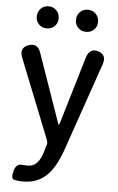

<svg xmlns="http://www.w3.org/2000/svg" viewBox="-65 -824 673 1098"><g transform="rotate(5 272.0 -275.5)"><path d="M112 230Q73 230 56 223.5Q39 217 51 173Q64 129 100 136Q105 137 132 137Q185 137 211 62Q220 34 228 6Q231 -4 224 -22L44 -474Q21 -530 73 -549Q125 -568 144 -511L280 -122Q283 -112 285.5 -112Q288 -112 291 -121L406 -507Q424 -565 474 -549Q525 -533 505 -476L329 33Q294 130 248 176Q194 230 112 230ZM169 -654Q142 -654 124 -672Q106 -690 106 -717Q106 -744 124 -762.5Q142 -781 169 -781Q196 -781 214 -762.5Q232 -744 232 -717Q232 -690 214 -672Q196 -654 169 -654ZM394.5 -654Q367 -654 349 -672Q331 -690 331 -717Q331 -744 349 -762.5Q367 -781 394.5 -781Q422 -781 440 -762.5Q458 -744 458 -717Q458 -690 440 -672Q422 -654 394.5 -654Z"/></g></svg>

Font: Resource Han Rounded KR Medium
Style: Regular
Weight: 500
Designer: Cyano Hao (round all glyphs); Ryoko NISHIZUKA 西塚涼子 (kana, bopomofo & ideographs); Paul D. Hunt (Latin, Greek & Cyrillic)
Foundry: Cyano Hao
Version: 0.990